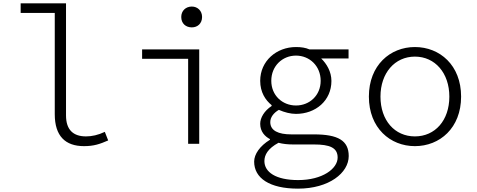

<svg xmlns="http://www.w3.org/2000/svg" viewBox="-20 -856 2840 1143"><path d="M306 -176C306 -46 369 14 480 14C538 14 574 2 624 -20L604 -71C564 -52 527 -44 492 -44C416 -44 373 -83 373 -169V-836H103V-779H306Z M1059 -755C1059 -716 1086 -693 1122 -693C1156 -693 1183 -716 1183 -755C1183 -792 1156 -817 1122 -817C1086 -817 1059 -792 1059 -755ZM1100 -506V0H1166V-562H826V-506Z M1493 106C1493 204 1584 267 1754 267C1939 267 2056 173 2056 73C2056 -19 1993 -56 1849 -56H1714C1637 -56 1589 -78 1589 -129C1589 -158 1609 -184 1640 -202C1674 -187 1710 -178 1742 -178C1859 -178 1953 -257 1953 -374C1953 -430 1924 -477 1892 -508H2055V-562H1822C1799 -572 1773 -576 1742 -576C1626 -576 1529 -493 1529 -375C1529 -307 1560 -260 1597 -230V-225C1553 -196 1529 -155 1529 -119C1529 -72 1558 -43 1587 -28V-24C1527 13 1493 62 1493 106ZM1889 -375C1889 -288 1823 -228 1742 -228C1661 -228 1595 -288 1595 -375C1595 -463 1661 -525 1742 -525C1823 -525 1889 -463 1889 -375ZM1990 82C1990 148 1900 216 1755 216C1621 216 1554 168 1554 103C1554 66 1575 28 1638 -6C1664 1 1694 4 1724 4H1849C1943 4 1990 23 1990 82Z M2176 -281C2176 -94 2303 14 2450 14C2598 14 2725 -94 2725 -281C2725 -468 2598 -576 2450 -576C2303 -576 2176 -468 2176 -281ZM2655 -281C2655 -139 2570 -44 2450 -44C2330 -44 2245 -139 2245 -281C2245 -421 2330 -519 2450 -519C2570 -519 2655 -421 2655 -281Z"/></svg>

Font: Kawkab Mono Light
Style: Regular
Weight: 300
Monospace: yes
Designer: Abdullah Arif
Foundry: Abdullah Arif
Version: Version 1.000;PS 000.500;hotconv 1.0.88;makeotf.lib2.5.64775